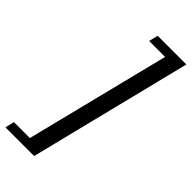

<svg xmlns="http://www.w3.org/2000/svg" viewBox="-364 -810 989 989"><g transform="rotate(45 130.0 -316.0)"><path d="M-85 128 -73 78H43L240 -710H124L136 -760H345L124 128Z"/></g></svg>

Font: Volkhov
Style: Italic
Weight: 400
Italic angle: -12°
Designer: Cyreal (www.cyreal.org)
Foundry: Cyreal (www.cyreal.org)
Version: Version 1.010